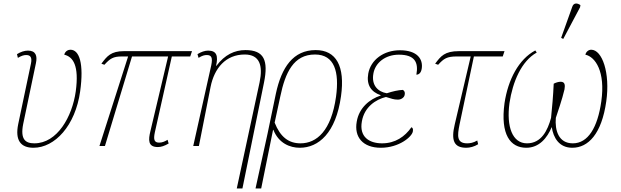

<svg xmlns="http://www.w3.org/2000/svg" viewBox="-20 -825 3510 1085"><path d="M169 10C290 10 406 -115 433 -309C455 -467 428 -544 378 -544C367 -544 349 -538 343 -516C393 -504 428 -455 408 -308C388 -166 304 -15 174 -15C123 -15 94 -38 111 -124L183 -468C192 -510 182 -539 138 -539C118 -539 97 -532 76 -519L81 -498C103 -511 116 -514 128 -514C152 -514 162 -501 155 -466L83 -124C64 -32 97 10 169 10Z M542 0H573L726 -506H930L830 -84C818 -35 815 6 872 6C890 6 909 0 933 -14L927 -35C914 -27 898 -19 880 -19C852 -19 846 -35 855 -77L951 -506H1055L1065 -536H681C607 -536 585 -508 553 -465L570 -459C602 -494 619 -506 669 -506H704Z M1318 240H1350L1472 -359C1497 -483 1473 -542 1367 -542C1306 -542 1250 -516 1203 -453H1201C1214 -510 1204 -539 1156 -539C1138 -539 1117 -532 1096 -519L1102 -498C1123 -511 1136 -514 1148 -514C1174 -514 1183 -501 1174 -457L1072 0H1104L1170 -334C1191 -439 1255 -517 1363 -517C1447 -517 1467 -455 1447 -360Z M1539 -296 1492 -70 1424 240H1456L1523 -91H1525C1555 -15 1619 10 1674 10C1780 10 1878 -73 1907 -281C1931 -451 1880 -542 1764 -542C1637 -542 1571 -445 1539 -296ZM1678 -15C1611 -15 1564 -51 1532 -132L1564 -280C1592 -415 1639 -517 1760 -517C1871 -517 1898 -418 1879 -279C1852 -86 1770 -15 1678 -15Z M2132 10C2235 10 2308 -52 2313 -82C2316 -98 2311 -103 2305 -106C2268 -53 2214 -15 2139 -15C2066 -15 2009 -52 2025 -139C2039 -221 2104 -263 2161 -277C2192 -268 2204 -262 2229 -262C2247 -262 2265 -274 2267 -290C2270 -304 2265 -311 2257 -317C2230 -316 2200 -309 2166 -298C2116 -306 2078 -343 2090 -409C2100 -469 2156 -516 2234 -516C2323 -516 2346 -474 2333 -403C2346 -403 2359 -412 2363 -436C2372 -490 2339 -541 2240 -541C2148 -541 2075 -487 2061 -409C2050 -346 2076 -306 2131 -287V-285C2069 -265 2009 -216 1996 -138C1980 -50 2031 10 2132 10Z M2615 10C2635 10 2660 4 2682 -10L2677 -31C2655 -18 2636 -15 2620 -15C2560 -15 2564 -58 2577 -122L2658 -506H2821L2831 -536H2574C2493 -536 2471 -508 2439 -465L2456 -459C2488 -494 2505 -506 2562 -506H2640L2550 -123C2528 -31 2545 10 2615 10Z M3163 -605 3258 -784 3260 -796C3244 -808 3222 -811 3214 -787L3151 -611ZM2831 -242C2807 -64 2864 10 2954 10C3027 10 3072 -45 3098 -107C3107 -46 3140 10 3214 10C3304 10 3380 -68 3406 -252C3429 -413 3383 -544 3321 -544C3306 -544 3292 -533 3288 -516C3344 -504 3402 -421 3378 -252C3357 -104 3303 -15 3217 -15C3136 -15 3115 -89 3121 -159C3129 -183 3158 -267 3170 -320C3174 -344 3173 -363 3148 -363C3136 -363 3120 -358 3109 -352C3106 -282 3100 -218 3094 -159C3075 -89 3040 -15 2958 -15C2876 -15 2841 -108 2859 -242C2877 -363 2927 -480 3013 -528L3005 -540C2911 -490 2851 -375 2831 -242Z"/></svg>

Font: Noto Serif SemiCondensed Thin
Style: Italic
Weight: 100
Width: 4
Italic angle: -12°
Designer: Monotype Design Team
Foundry: Monotype Imaging Inc.
Version: Version 2.013